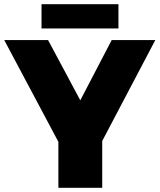

<svg xmlns="http://www.w3.org/2000/svg" viewBox="-35 -891 757 911"><path d="M702 -701H495L346 -415L193 -701H-15L242 -218V0H450V-222ZM162 -871V-756H527V-871Z"/></svg>

Font: Argentum Sans ExtraBold
Style: Regular
Weight: 800
Designer: Julieta Ulanovsky
Foundry: Julieta Ulanovsky
Version: Version 5.001;February 15, 2019;FontCreator 11.5.0.2425 64-b